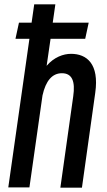

<svg xmlns="http://www.w3.org/2000/svg" viewBox="-20 -830 491 881"><path d="M115 30 175 -392C190 -460 220 -494 264 -494C311 -494 326 -457 316 -388L257 31H356L417 -404C436 -537 378 -583 306 -583C271 -583 228 -568 194 -528L212 -652H371L387 -726H222L234 -810H137L125 -726H67L51 -652H115L18 30Z"/></svg>

Font: Smiley Sans Oblique
Style: Regular
Weight: 400
Italic angle: -8°
Designer: oooooohmygosh, Nagisa Chen, Janine Sui, Heda Shi, Jian Li
Foundry: atelierAnchor
Version: Version 2.0.1